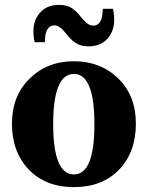

<svg xmlns="http://www.w3.org/2000/svg" viewBox="-20 -752 605 787"><path d="M283 -449Q198 -449 198 -243Q198 -37 283 -37Q367 -37 367 -243Q367 -449 283 -449ZM537 -245Q537 -128 468 -56.5Q399 15 283 15Q167 15 98 -57Q29 -129 29 -245Q29 -359 101.5 -430Q174 -501 283 -501Q392 -501 464.5 -430.5Q537 -360 537 -245ZM343 -562Q314 -562 294 -573.5Q274 -585 252 -613Q241 -626 236 -631.5Q231 -637 221.5 -642.5Q212 -648 203 -648Q164 -648 164 -579H122Q117 -599 117 -625Q117 -670 145 -701Q173 -732 222 -732Q252 -732 271.5 -720.5Q291 -709 313 -681Q314 -680 318 -675.5Q322 -671 323 -670Q324 -669 327.5 -665Q331 -661 332.5 -660Q334 -659 337.5 -656Q341 -653 343.5 -652Q346 -651 349 -649.5Q352 -648 355.5 -647.5Q359 -647 362 -647Q401 -647 401 -716H443Q448 -695 448 -670Q448 -624 420 -593Q392 -562 343 -562Z"/></svg>

Font: TypoPRO Source Serif Pro
Style: Bold
Weight: 700
Designer: Frank Grießhammer
Foundry: Adobe Systems Incorporated
Version: Version 1.017;PS 1.0;hotconv 1.0.79;makeotf.lib2.5.61930